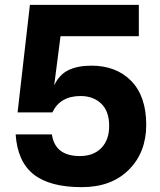

<svg xmlns="http://www.w3.org/2000/svg" viewBox="-20 -750 654 784"><path d="M546.9 -730V-602.1H227.1L201.2 -400.9Q221.2 -444.8 259 -463.4Q296.9 -481.9 353 -481.9Q455.1 -481.9 516.1 -419.2Q577.1 -356.4 577.1 -240.2Q577.1 -127.9 506.1 -56.9Q435.1 14.2 314 14.2Q183.1 14.2 117.2 -38.1Q51.3 -90.3 43.9 -201.2H191.9Q204.6 -112.8 306.2 -112.8Q361.8 -112.8 393.8 -145.8Q425.8 -178.7 425.8 -235.8Q425.8 -295.9 393.3 -326.9Q360.8 -357.9 309.1 -357.9Q225.6 -357.9 193.8 -291H51.8L102.1 -730Z"/></svg>

Font: Nacelle Bold
Style: Regular
Weight: 700
Designer: Sora Sagano
Foundry: Sora Sagano
Version: Version 1.000;FEAKit 1.0